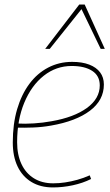

<svg xmlns="http://www.w3.org/2000/svg" viewBox="-20 -811 481 841"><path d="M55 -270Q89 -268 128.5 -270.5Q168 -273 206 -280Q304 -297 360.5 -338Q417 -379 417 -437Q417 -479 384 -500.5Q351 -522 294 -522Q226 -522 172 -479.5Q118 -437 86.5 -361.5Q55 -286 55 -188Q55 -133 74 -92.5Q93 -52 128.5 -30Q164 -8 213 -8Q239 -8 265.5 -12Q292 -16 319 -23.5Q346 -31 373 -43L379 -27Q343 -9 299 0.5Q255 10 212 10Q157 10 117.5 -14Q78 -38 57 -82Q36 -126 36 -187Q36 -268 55 -332.5Q74 -397 108.5 -443.5Q143 -490 191 -515Q239 -540 296 -540Q340 -540 371 -528Q402 -516 418.5 -494Q435 -472 435 -441Q435 -372 374 -326Q313 -280 204 -261Q165 -254 125 -252.5Q85 -251 51 -252ZM178 -597 327 -791H351L439 -597H421L337 -771L198 -597Z"/></svg>

Font: Georama ExtraCondensed Thin Thin
Style: Italic
Weight: 250
Italic angle: -9°
Version: Version 1.001